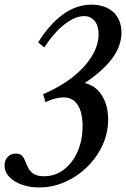

<svg xmlns="http://www.w3.org/2000/svg" viewBox="-24 -792 540 822"><path d="M143 10.5Q102 10.5 68.5 -1.8Q35 -14 15.2 -35.2Q-4.5 -56.5 -4.5 -84Q-4.5 -106 9 -120.2Q22.5 -134.5 43.5 -134.5Q62 -134.5 70.8 -124.8Q79.5 -115 84.8 -100.5Q90 -86 97.8 -71.5Q105.5 -57 120.8 -47.2Q136 -37.5 165 -37.5Q212 -37.5 249.2 -65.8Q286.5 -94 308 -142.5Q329.5 -191 329.5 -252.5Q329.5 -311 308.5 -343Q287.5 -375 248.5 -375Q231.5 -375 210.8 -369.8Q190 -364.5 171 -354L160.5 -389Q230.5 -418 284 -459.5Q337.5 -501 367.8 -549.2Q398 -597.5 398 -645.5Q398 -682.5 380.8 -702.8Q363.5 -723 336.5 -723Q297.5 -723 252 -687.5Q206.5 -652 165.5 -589L139.5 -610.5Q187.5 -688.5 245.5 -730.2Q303.5 -772 367 -772Q427 -772 461.5 -739.8Q496 -707.5 496 -652Q496 -540.5 338.5 -436.5Q385 -426 412 -383.8Q439 -341.5 439 -280.5Q439 -222.5 414.8 -170.2Q390.5 -118 349 -77.2Q307.5 -36.5 254.5 -13Q201.5 10.5 143 10.5Z"/></svg>

Font: Libre Caslon Condensed Medium Italic
Style: Regular
Weight: 500
Italic angle: -22.583°
Designer: Pablo Impallari, Rodrigo Fuenzalida, Katja Schimmel, Ertekin Erdin
Foundry: Pablo Impallari, Rodrigo Fuenzalida
Version: Version 2.000; ttfautohint (v1.8.4.7-5d5b);gftools[0.9.33]